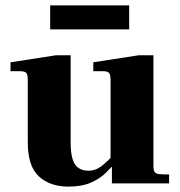

<svg xmlns="http://www.w3.org/2000/svg" viewBox="-20 -680 667 712"><path d="M234 12Q165 12 124 -26Q83 -64 83 -152V-383Q83 -403 77.5 -409.5Q72 -416 54 -416H19V-449L187 -475H242V-152Q242 -112 249.5 -89Q257 -66 272 -56.5Q287 -47 307 -47Q324 -47 338 -53Q352 -59 367 -72.5Q382 -86 402 -106L408 -78Q394 -60 372.5 -39Q351 -18 317.5 -3Q284 12 234 12ZM395 0V-61H390V-383Q390 -403 384.5 -409.5Q379 -416 361 -416H326V-449L494 -475H549V-64Q549 -50 553 -43Q557 -36 569.5 -34.5Q582 -33 607 -33V0ZM166 -571V-660H459V-571Z"/></svg>

Font: Frank Ruhl Libre Black
Style: Regular
Weight: 900
Designer: Yanek Iontef
Foundry: Fontef
Version: Version 6.004